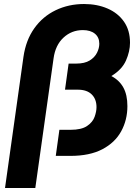

<svg xmlns="http://www.w3.org/2000/svg" viewBox="-20 -777 694 957"><path d="M5 160 97 -494Q109 -577 151 -636Q193 -695 257.5 -726Q322 -757 399 -757Q464 -757 516 -734.5Q568 -712 598 -669Q628 -626 628 -564Q628 -521 608 -475.5Q588 -430 535 -398Q575 -377 595 -340.5Q615 -304 615 -248Q615 -179 584 -122.5Q553 -66 490 -33Q427 0 331 0H258L276 -130H332Q386 -130 414 -149Q442 -168 451.5 -194.5Q461 -221 461 -243Q461 -283 437 -306.5Q413 -330 368 -330H304L322 -460H359Q402 -460 427 -475.5Q452 -491 463.5 -514Q475 -537 475 -559Q475 -591 453 -609Q431 -627 393 -627Q337 -627 296.5 -589.5Q256 -552 247 -486L156 160Z"/></svg>

Font: Plus Jakarta Sans ExtraBold
Style: Italic
Weight: 800
Italic angle: -8°
Designer: Gumpita Rahayu
Foundry: Tokotype
Version: Version 2.071; ttfautohint (v1.8.4.7-5d5b);gftools[0.9.29]